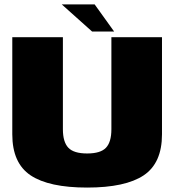

<svg xmlns="http://www.w3.org/2000/svg" viewBox="-20 -843 794 867"><path d="M373.5 4Q546 4 628.8 -51.2Q711.5 -106.5 711.5 -236.5V-675H483V-259.5Q483 -201.5 458.5 -175.8Q434 -150 373.5 -150Q313 -150 288.5 -176Q264 -202 264 -259.5V-675H35.5V-236.5Q35.5 -106.5 118.2 -51.2Q201 4 373.5 4ZM396 -700.5H495.5L407.5 -823H259Z"/></svg>

Font: Anybody UltraCondensed Thin Black
Style: Regular
Weight: 900
Version: Version 1.111